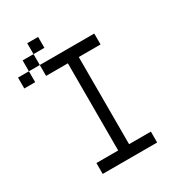

<svg xmlns="http://www.w3.org/2000/svg" viewBox="-181 -852 863 954"><g transform="rotate(-30 250.0 -375.0)"><path d="M437.5 0V-62.5H312.5Q312.5 -62.5 312.5 -562.5H437.5V-625H125V-562.5H250Q250 -562.5 250 -62.5H125V0ZM187.5 -687.5V-750H125V-687.5H62.5V-625H0V-562.5H62.5V-625H125V-687.5Z"/></g></svg>

Font: Unifont
Style: Regular
Weight: 500
Version: Version 15.1.04